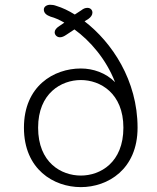

<svg xmlns="http://www.w3.org/2000/svg" viewBox="-20 -775 659 806"><path d="M319.5 10.5C432.5 10.5 557.5 -64 557.5 -239C557.5 -438 449.5 -597.5 335 -685.5L351 -695.5C361.5 -703 368 -712 368 -722C368 -732.5 360.5 -742 347 -742C338 -742 330.5 -739 321.5 -732L294 -714C267.5 -730.5 242 -742.5 217.5 -750C206.5 -754 199.5 -755 190.5 -755C177 -755 164 -747.5 164 -735C164 -720.5 174.5 -711.5 192.5 -705C210 -700.5 230 -691.5 250 -680L227.5 -664.5C216.5 -657.5 209.5 -648.5 209.5 -639.5C209.5 -628 219.5 -618.5 231.5 -618.5C240.5 -618.5 249 -622.5 258.5 -629L292.5 -651.5C358 -604 425.5 -527 463 -430C424 -469.5 370.5 -487.5 319.5 -487.5C205.5 -487.5 80.5 -413.5 80.5 -239C80.5 -64 205.5 10.5 319.5 10.5ZM140 -239C140 -384 237.5 -439 319.5 -439C400.5 -439 498 -384 498 -239C498 -92 400.5 -38 319.5 -38C237.5 -38 140 -92 140 -239Z"/></svg>

Font: RTM Light Light
Style: Regular
Weight: 300
Designer: after Tyler Finck
Foundry: An Endless Supply
Version: Version 1.000;Glyphs 3.2.1 (3258)